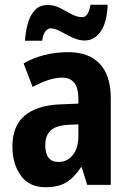

<svg xmlns="http://www.w3.org/2000/svg" viewBox="-20 -776 544 806"><path d="M267 -557Q353 -557 399 -508Q445 -459 445 -363V0H346L323 -74H320Q292 -31 258.5 -10.5Q225 10 171 10Q102 10 67 -39.5Q32 -89 32 -161Q32 -247 83.5 -290.5Q135 -334 234 -338L309 -341V-362Q309 -450 241 -450Q214 -450 183 -440Q152 -430 117 -411L79 -510Q117 -532 164.5 -544.5Q212 -557 267 -557ZM266 -252Q215 -249 192.5 -228Q170 -207 170 -167Q170 -96 226 -96Q262 -96 285.5 -125Q309 -154 309 -205V-254ZM85 -605Q87 -642 96.5 -676.5Q106 -711 126 -733Q146 -755 181 -755Q208 -755 232.5 -742Q257 -729 280.5 -716.5Q304 -704 325 -704Q351 -704 360 -756H432Q429 -681 402.5 -643.5Q376 -606 336 -606Q310 -606 284 -618.5Q258 -631 234.5 -644Q211 -657 192 -657Q181 -657 171 -645Q161 -633 157 -605Z"/></svg>

Font: Noto Sans Myanmar UI Condensed
Style: Bold
Weight: 700
Width: 3
Designer: Monotype Design Team
Foundry: Monotype Imaging Inc.
Version: Version 2.103; ttfautohint (v1.8.4.7-5d5b)